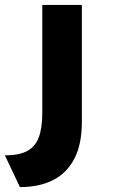

<svg xmlns="http://www.w3.org/2000/svg" viewBox="-20 -551 468 781"><path d="M61 210 0 81Q58 81 91 63Q124 45 138 7Q152 -31 152 -93V-531H313V-55Q313 35 283 93.5Q253 152 197 181Q141 210 61 210Z"/></svg>

Font: Lexend Exa
Style: Bold
Weight: 700
Designer: Bonnie Shaver-Troup, Thomas Jockin
Foundry: Lexend
Version: Version 1.007